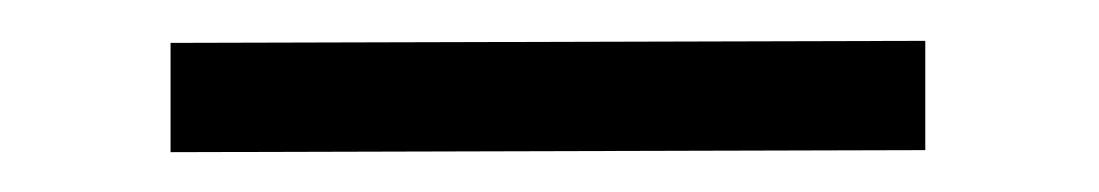

<svg xmlns="http://www.w3.org/2000/svg" viewBox="-20 33 538 94"><path d="M433 53V106.5L63.5 107.5V54Z"/></svg>

Font: Public Sans ExtraLight
Style: Regular
Weight: 250
Designer: The Public Sans Project Authors: Dan O. Williams and USWDS (Libre Franklin designed by Pablo Impallari and Rodrigo Fuenz
Version: Version 1.007